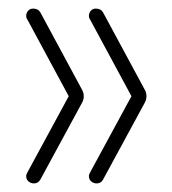

<svg xmlns="http://www.w3.org/2000/svg" viewBox="-20 -501 401 447"><path d="M220 -83Q215 -74 205 -74Q198 -74 192.5 -78.5Q187 -83 187 -91Q187 -95 190 -100L286 -277L190 -455Q187 -459 187 -464Q187 -471 191.5 -476Q196 -481 203 -481Q215 -481 220 -472L316 -294Q321 -286 321 -277Q321 -268 316 -260ZM74 -83Q69 -74 59 -74Q52 -74 46.5 -78.5Q41 -83 41 -91Q41 -95 44 -100L140 -277L44 -455Q41 -459 41 -464Q41 -471 45.5 -476Q50 -481 57 -481Q69 -481 74 -472L170 -294Q175 -286 175 -277Q175 -268 170 -260Z"/></svg>

Font: AkaAcidDosis
Style: ExtraLight
Weight: 250
Designer: Edgar Tolentino, Pablo Impallari, Igino Marini, Aka-Acid
Foundry: Edgar Tolentino, Pablo Impallari, Igino Marini, Aka-Acid
Version: Version 1.007